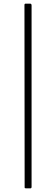

<svg xmlns="http://www.w3.org/2000/svg" viewBox="-20 -867 307 1052"><path d="M122 165Q115 165 115 160L114 -840Q114 -843 115.5 -845Q117 -847 120 -847H145Q153 -847 153 -837V157Q153 165 146 165Z"/></svg>

Font: Libre Franklin Thin
Style: Regular
Weight: 100
Designer: Pablo Impallari, Rodrigo Fuenzalida, Nhung Nguyen
Foundry: Impallari Type
Version: Version 3.000